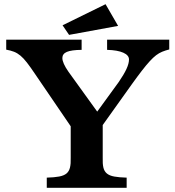

<svg xmlns="http://www.w3.org/2000/svg" viewBox="-20 -900 840 920"><path d="M485.8 -879.9 545.9 -775.9 311 -732.9 279.8 -778.8ZM9.8 -710H371.1V-661.1Q322.3 -660.6 300.5 -651.4Q278.8 -642.1 278.8 -622.1Q278.8 -598.1 308.1 -556.2L445.8 -365.2L548.8 -506.8Q573.7 -543 585.9 -569.3Q598.1 -595.7 598.1 -615.2Q598.1 -635.3 570.8 -647.5Q543.5 -659.7 493.2 -661.1V-710H791V-663.1Q772 -658.2 757.1 -652.1Q742.2 -646 728 -635.3Q713.9 -624.5 697.8 -606.9Q681.6 -589.4 660.6 -562.3Q639.6 -535.2 610.8 -495.1L472.2 -300.8V-144Q471.2 -115.7 475.3 -97.4Q479.5 -79.1 492.2 -68.6Q504.9 -58.1 527.8 -54Q550.8 -49.8 586.9 -48.8V0H204.1V-48.8Q240.7 -49.8 263.7 -54.2Q286.6 -58.6 298.8 -68.8Q311 -79.1 315.4 -97.4Q319.8 -115.7 318.8 -144V-294.9L147 -546.9Q125 -579.6 108.9 -600.3Q92.8 -621.1 78.1 -633.3Q63.5 -645.5 47.4 -651.9Q31.2 -658.2 9.8 -662.1Z"/></svg>

Font: BIZ UDPMincho
Style: Bold
Weight: 700
Designer: TypeBank Co., Ltd.
Foundry: Morisawa Inc.
Version: Version 1.06